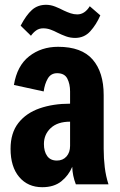

<svg xmlns="http://www.w3.org/2000/svg" viewBox="-20 -768 500 800"><path d="M156 12Q96 12 60 -30.5Q24 -73 24 -148Q24 -214 56.5 -255.5Q89 -297 145 -316.5Q201 -336 272 -336V-387Q272 -418 260.5 -440.5Q249 -463 218 -463Q192 -463 179 -440.5Q166 -418 162 -387L38 -414Q51 -494 101.5 -533.5Q152 -573 222 -573Q320 -573 366 -520Q412 -467 412 -372V-148Q412 -108 416.5 -71Q421 -34 432 0H296Q282 -36 281 -73Q266 -37 235.5 -12.5Q205 12 156 12ZM163 -168Q163 -137 176.5 -118Q190 -99 217 -99Q242 -99 257 -116Q272 -133 272 -160V-261Q220 -261 191.5 -234.5Q163 -208 163 -168ZM109 -619 66 -661Q89 -705 113 -726.5Q137 -748 172 -748Q191 -748 210 -740.5Q229 -733 246 -724Q261 -717 274.5 -712.5Q288 -708 302 -708Q333 -708 354 -742L398 -704Q381 -665 356 -637.5Q331 -610 293 -610Q273 -610 255 -616.5Q237 -623 219 -632Q206 -639 191 -644.5Q176 -650 160 -650Q143 -650 130.5 -641Q118 -632 109 -619Z"/></svg>

Font: Freeman
Style: Regular
Weight: 400
Designer: Vernon Adams, Aoife Mooney, Rodrigo Fuenzalida
Foundry: Rodrigo Fuenzalida
Version: Version 1.000; ttfautohint (v1.8.4.7-5d5b)